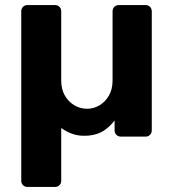

<svg xmlns="http://www.w3.org/2000/svg" viewBox="-20 -540 684 759"><path d="M89 199Q78 199 71 192Q64 185 64 175V-495Q64 -506 71 -513Q78 -520 89 -520H198Q208 -520 215 -513Q222 -506 222 -495V-222Q222 -187 236.5 -162Q251 -137 274.5 -123.5Q298 -110 324 -110Q350 -110 373 -123.5Q396 -137 410.5 -162Q425 -187 425 -222V-495Q425 -506 432 -513Q439 -520 450 -520H556Q566 -520 573 -513Q580 -506 580 -495V-25Q580 -14 573 -7Q566 0 556 0H458Q447 0 440 -7Q433 -14 433 -25V-64Q416 -41 392 -24.5Q368 -8 331 -4Q296 -1 270 -9.5Q244 -18 222 -34V175Q222 185 215 192Q208 199 198 199Z"/></svg>

Font: Rubik Light SemiBold
Style: Regular
Weight: 600
Version: Version 2.300;gftools[0.9.30]